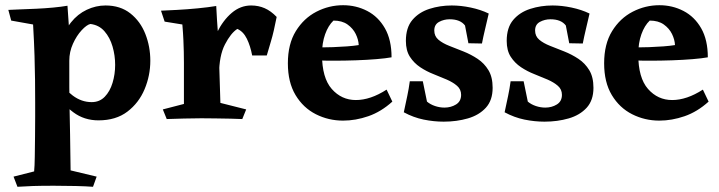

<svg xmlns="http://www.w3.org/2000/svg" viewBox="-20 -457 2758 737"><path d="M239 -435Q241 -399 243.5 -370Q246 -341 247 -321Q246 -289 246 -258Q246 -227 246 -192Q246 -158 246 -122.5Q246 -87 247 -43.5Q248 0 249 58.5Q250 117 251 197L351 221L337 260Q311 258 271 257Q231 256 187 256Q138 256 107 257Q76 258 47 260L32 221L111 201Q113 181 113.5 145Q114 109 114.5 67.5Q115 26 115 -9.5Q115 -45 115 -63Q115 -109 114.5 -151Q114 -193 112.5 -243Q111 -293 107 -363L23 -378L12 -419Q29 -420 58 -421Q87 -422 120 -423.5Q153 -425 184.5 -428Q216 -431 239 -435ZM385 -436Q442 -436 480.5 -405.5Q519 -375 538 -326.5Q557 -278 557 -224Q557 -167 535 -114.5Q513 -62 469 -28.5Q425 5 358 5Q303 5 261.5 -26Q220 -57 190 -105L211 -147Q226 -115 259.5 -90Q293 -65 332 -65Q362 -65 382 -85.5Q402 -106 412 -139Q422 -172 422 -208Q422 -244 412 -278.5Q402 -313 381 -337Q360 -361 327 -365Q313 -362 293.5 -341Q274 -320 260 -289Q246 -258 246 -224L218 -291Q227 -339 252.5 -371Q278 -403 313 -419.5Q348 -436 385 -436Z M810 -434Q811 -411 813 -380Q815 -349 817 -323.5Q819 -298 819 -289L826 -62L925 -37L910 0Q893 -1 865 -1.5Q837 -2 807 -2.5Q777 -3 753 -3Q722 -3 686 -2Q650 -1 620 0L605 -37L686 -58Q686 -103 686 -138.5Q686 -174 686 -216Q686 -239 685.5 -258.5Q685 -278 684 -302.5Q683 -327 680 -363L612 -374L598 -416Q621 -417 659.5 -419Q698 -421 739 -425Q780 -429 810 -434ZM944 -436Q972 -436 996 -425.5Q1020 -415 1042 -392Q1036 -362 1031 -340Q1026 -318 1019.5 -296.5Q1013 -275 1004 -244H948Q941 -281 927.5 -308.5Q914 -336 891 -346Q866 -330 843.5 -286.5Q821 -243 821 -171L782 -229Q790 -285 813 -332Q836 -379 869.5 -407.5Q903 -436 944 -436Z M1297 -437Q1347 -437 1389.5 -415Q1432 -393 1457.5 -348.5Q1483 -304 1483 -237Q1461 -233 1425 -230Q1389 -227 1346 -225.5Q1303 -224 1260 -224Q1228 -224 1205 -225Q1182 -226 1174 -227V-275Q1185 -275 1207.5 -275Q1230 -275 1258 -276Q1286 -277 1312.5 -279Q1339 -281 1357 -284Q1356 -305 1345.5 -326.5Q1335 -348 1314 -363Q1293 -378 1260 -378Q1240 -359 1228 -325.5Q1216 -292 1216 -248Q1216 -158 1253.5 -115.5Q1291 -73 1346 -73Q1402 -73 1464 -113L1486 -67Q1443 -28 1394 -11Q1345 6 1297 6Q1241 6 1192.5 -18.5Q1144 -43 1114.5 -92Q1085 -141 1085 -214Q1085 -288 1115.5 -337.5Q1146 -387 1194.5 -412Q1243 -437 1297 -437Z M1530 -26Q1538 -64 1543.5 -89.5Q1549 -115 1553 -145H1603L1619 -67Q1632 -56 1650 -50Q1668 -44 1686 -44Q1711 -44 1730.5 -56Q1750 -68 1750 -93Q1750 -114 1734.5 -127.5Q1719 -141 1695 -151.5Q1671 -162 1644 -172.5Q1617 -183 1593 -199Q1569 -215 1553.5 -239Q1538 -263 1538 -300Q1538 -351 1563 -380.5Q1588 -410 1628.5 -423Q1669 -436 1714 -436Q1749 -436 1787 -428Q1825 -420 1856 -405Q1848 -370 1841.5 -343Q1835 -316 1830 -290L1778 -291L1765 -359Q1747 -383 1706 -383Q1684 -383 1665.5 -373Q1647 -363 1647 -340Q1647 -318 1663 -304.5Q1679 -291 1704.5 -281Q1730 -271 1759 -259.5Q1788 -248 1813.5 -231Q1839 -214 1855 -187.5Q1871 -161 1871 -120Q1871 -72 1845 -43.5Q1819 -15 1776 -2.5Q1733 10 1683 10Q1645 10 1606 2Q1567 -6 1530 -26Z M1917 -26Q1925 -64 1930.5 -89.5Q1936 -115 1940 -145H1990L2006 -67Q2019 -56 2037 -50Q2055 -44 2073 -44Q2098 -44 2117.5 -56Q2137 -68 2137 -93Q2137 -114 2121.5 -127.5Q2106 -141 2082 -151.5Q2058 -162 2031 -172.5Q2004 -183 1980 -199Q1956 -215 1940.5 -239Q1925 -263 1925 -300Q1925 -351 1950 -380.5Q1975 -410 2015.5 -423Q2056 -436 2101 -436Q2136 -436 2174 -428Q2212 -420 2243 -405Q2235 -370 2228.5 -343Q2222 -316 2217 -290L2165 -291L2152 -359Q2134 -383 2093 -383Q2071 -383 2052.5 -373Q2034 -363 2034 -340Q2034 -318 2050 -304.5Q2066 -291 2091.5 -281Q2117 -271 2146 -259.5Q2175 -248 2200.5 -231Q2226 -214 2242 -187.5Q2258 -161 2258 -120Q2258 -72 2232 -43.5Q2206 -15 2163 -2.5Q2120 10 2070 10Q2032 10 1993 2Q1954 -6 1917 -26Z M2511 -437Q2561 -437 2603.5 -415Q2646 -393 2671.5 -348.5Q2697 -304 2697 -237Q2675 -233 2639 -230Q2603 -227 2560 -225.5Q2517 -224 2474 -224Q2442 -224 2419 -225Q2396 -226 2388 -227V-275Q2399 -275 2421.5 -275Q2444 -275 2472 -276Q2500 -277 2526.5 -279Q2553 -281 2571 -284Q2570 -305 2559.5 -326.5Q2549 -348 2528 -363Q2507 -378 2474 -378Q2454 -359 2442 -325.5Q2430 -292 2430 -248Q2430 -158 2467.5 -115.5Q2505 -73 2560 -73Q2616 -73 2678 -113L2700 -67Q2657 -28 2608 -11Q2559 6 2511 6Q2455 6 2406.5 -18.5Q2358 -43 2328.5 -92Q2299 -141 2299 -214Q2299 -288 2329.5 -337.5Q2360 -387 2408.5 -412Q2457 -437 2511 -437Z"/></svg>

Font: Ruwudu
Style: Bold
Weight: 700
Designer: Becca Hirsbrunner Spalinger
Foundry: SIL International
Version: Version 3.000